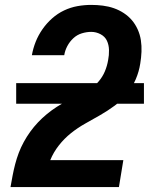

<svg xmlns="http://www.w3.org/2000/svg" viewBox="-20 -763 640 783"><path d="M23 0V-1Q27 -24 31.5 -47.5Q36 -71 42 -94Q48 -117 56.5 -139.5Q65 -162 77 -184Q89 -206 103.5 -226Q118 -246 135 -264Q152 -282 171.5 -298Q191 -314 212 -327.5Q233 -341 255.5 -352Q278 -363 300.5 -373.5Q323 -384 344 -397.5Q365 -411 381.5 -430Q398 -449 407.5 -471.5Q417 -494 421 -518Q425 -538 424.5 -559Q424 -580 416 -597Q408 -614 390 -623.5Q372 -633 352 -633Q333 -633 313.5 -627Q294 -621 279 -607Q264 -593 254.5 -575Q245 -557 242 -538H110Q115 -566 125.5 -592.5Q136 -619 153 -643.5Q170 -668 192.5 -688Q215 -708 241.5 -720.5Q268 -733 296 -738Q324 -743 352 -743Q376 -743 399.5 -740Q423 -737 444.5 -729.5Q466 -722 485 -709.5Q504 -697 518 -680.5Q532 -664 541.5 -643Q551 -622 554.5 -599Q558 -576 557 -552Q556 -528 552 -504Q547 -471 533.5 -439.5Q520 -408 498 -380.5Q476 -353 447.5 -332Q419 -311 388.5 -293.5Q358 -276 327.5 -259Q297 -242 269.5 -220Q242 -198 220 -170Q198 -142 185 -110H483L465 0ZM46 -340V-424H567V-340Z"/></svg>

Font: Iosevka Curly XBdExObl
Style: Regular
Weight: 800
Width: 7
Italic angle: -9°
Monospace: yes
Designer: Belleve Invis
Foundry: Belleve Invis
Version: Version 11.1.0; ttfautohint (v1.8.3)